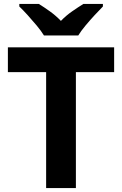

<svg xmlns="http://www.w3.org/2000/svg" viewBox="-20 -954 619 974"><path d="M365 0H214V-588H20V-714H559V-588H365ZM203 -774Q189 -797 166.5 -824Q144 -851 120.5 -877Q97 -903 78 -921V-934H177Q203 -918 233 -896.5Q263 -875 289 -848Q315 -875 346 -896.5Q377 -918 403 -934H502V-921Q484 -903 460 -877Q436 -851 413.5 -824Q391 -797 377 -774Z"/></svg>

Font: Noto Sans New Tai Lue
Style: Regular
Weight: 400
Designer: Monotype Design Team
Foundry: Monotype Imaging Inc.
Version: Version 2.003